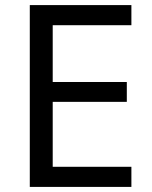

<svg xmlns="http://www.w3.org/2000/svg" viewBox="-20 -734 596 754"><path d="M496 0V-79H187V-334H478V-412H187V-635H496V-714H97V0Z"/></svg>

Font: Noto Sans Kayah Li
Style: Regular
Weight: 400
Designer: Monotype Design Team, Sérgio Martins
Foundry: Monotype Imaging Inc.
Version: Version 2.002